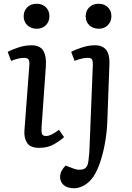

<svg xmlns="http://www.w3.org/2000/svg" viewBox="-20 -773 704 1022"><path d="M106 -686Q106 -715 125 -734Q144 -753 175 -753Q205 -753 224 -734.5Q243 -716 243 -687Q243 -658 224.5 -639Q206 -620 176 -620Q145 -620 125.5 -638.5Q106 -657 106 -686ZM136 -424Q138 -447 132 -456Q126 -465 109 -465Q96 -465 79 -461.5Q62 -458 39 -449L21 -497Q41 -508 77 -520Q113 -532 147 -532Q194 -532 211 -502Q228 -472 224 -419L201 -92Q200 -70 204 -59.5Q208 -49 226 -49Q250 -49 294 -82L321 -43Q304 -27 270 -6.5Q236 14 189 14Q140 14 123.5 -13.5Q107 -41 110 -77ZM436 -686Q436 -715 455 -734Q474 -753 505 -753Q535 -753 554 -734.5Q573 -716 573 -687Q573 -658 554 -639Q535 -620 506 -620Q475 -620 455.5 -638.5Q436 -657 436 -686ZM551 -122Q549 -67 538 -7Q527 53 508.5 103.5Q490 154 465 183Q446 205 421.5 217Q397 229 376 229Q338 229 319 212Q300 195 300 170Q300 151 307.5 137Q315 123 329 108L373 125Q400 135 423.5 127.5Q447 120 451 82Q454 58 455.5 37Q457 16 458 -23L474 -424Q475 -449 469.5 -457Q464 -465 447 -465Q434 -465 417 -461.5Q400 -458 377 -449L359 -497Q379 -508 415 -520Q451 -532 485 -532Q528 -532 547 -505Q566 -478 562 -419Z"/></svg>

Font: Literata 7pt
Style: Italic
Weight: 400
Italic angle: -2°
Designer: Latin by Veronika Burian and Jose Scaglione. Greek by Irene Vlachou. Cyrillic by Vera Evstafieva
Foundry: TypeTogether
Version: Version 3.002